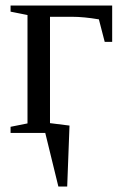

<svg xmlns="http://www.w3.org/2000/svg" viewBox="-20 -479 450 692"><path d="M357.4 -328.1 336.4 -409.2Q282.2 -418.5 239.3 -418.5H160.2V-35.2L230.5 -26.4L222.2 193.4H190.4L143.1 0H18.1V-22L79.1 -34.2V-424.8L18.1 -437V-459H384.3V-328.1Z"/></svg>

Font: Times New Roman
Style: Regular
Weight: 400
Designer: Steve Matteson
Foundry: Ascender Corporation
Version: Version 2.00.3